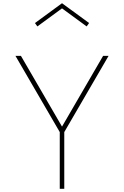

<svg xmlns="http://www.w3.org/2000/svg" viewBox="-20 -1172 770 1192"><path d="M351 0H379V-352L654 -825H620L365 -386L110 -825H76L351 -352ZM212 -1008 365 -1120 518 -1008 533 -1029 365 -1152 197 -1029Z"/></svg>

Font: Spartan Thin
Style: Regular
Weight: 100
Designer: Matt Bailey, Mirko Velimirovic
Foundry: Matt Bailey
Version: Version 1.003; ttfautohint (v1.8.3)